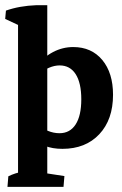

<svg xmlns="http://www.w3.org/2000/svg" viewBox="-23 -568 473 744"><path d="M218.8 8.8Q141.6 8.8 103 -37.1L118.7 -88.4Q162.1 -51.8 207.5 -51.8Q248 -51.8 270 -85.7Q292 -119.6 292 -183.1Q292 -246.6 270.3 -280.5Q248.5 -314.5 208 -314.5Q168 -314.5 122.6 -277.8L113.3 -308.6Q178.7 -385.7 260.7 -385.7Q331.5 -385.7 373.3 -335.7Q415 -285.6 415 -200.7Q415 -104.5 361.8 -47.9Q308.6 8.8 218.8 8.8ZM5.9 156.2 9.3 115.2Q22.9 108.4 36.9 104Q50.8 99.6 64.9 96.2L46.9 144V67.4H160.2V144L144 101.6L226.6 114.3L223.1 156.2ZM46.9 150.9V-523.4L160.2 -503.4V150.9ZM46.9 -439.5V-500.5L63 -463.9L-2.9 -494.6L0 -526.9Q52.2 -545.4 118.2 -547.9H160.2V-463.9Z"/></svg>

Font: Markazi Text
Style: Regular
Weight: 400
Designer: Borna Izadpanah (Arabic designer), Fiona Ross (Arabic design director) and Florian Runge (Latin designer)
Foundry: Borna Izadpanah and Florian Runge
Version: Version 1.000